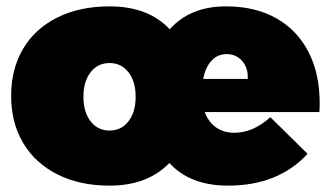

<svg xmlns="http://www.w3.org/2000/svg" viewBox="-20 -575 1039 603"><path d="M984 -252Q984 -233 983 -223H623Q635 -191 659 -174.5Q683 -158 716 -158Q775 -158 829 -207L946 -92Q854 8 696 8Q577 8 512 -63Q443 8 324 8Q231 8 161 -27Q91 -62 53 -125.5Q15 -189 15 -274Q15 -359 53 -422.5Q91 -486 161 -520.5Q231 -555 324 -555Q446 -555 513 -483Q577 -555 690 -555Q781 -555 847 -518Q913 -481 948.5 -412.5Q984 -344 984 -252ZM692 -405Q663 -405 644 -384Q625 -363 618 -327H758Q760 -361 741 -383Q722 -405 692 -405ZM406 -271Q406 -319 383.5 -348Q361 -377 324 -377Q287 -377 264.5 -348Q242 -319 242 -271Q242 -223 264.5 -194Q287 -165 324 -165Q361 -165 383.5 -194Q406 -223 406 -271Z"/></svg>

Font: Gontserrat Black
Style: Regular
Weight: 900
Designer: Julieta Ulanovsky
Foundry: Julieta Ulanovsky
Version: Version 6.001